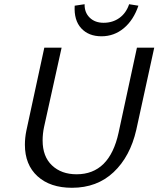

<svg xmlns="http://www.w3.org/2000/svg" viewBox="-20 -884 751 910"><path d="M98 -198Q98 -231 105 -265L190 -658H272L189 -283Q182 -251 182 -218Q182 -142 226.5 -100Q271 -58 343 -58Q499 -58 542 -255L629 -658H711L626 -269Q597 -142 518.5 -68Q440 6 321 6Q218 6 158 -48.5Q98 -103 98 -198ZM636 -857 592 -864Q578 -822 546 -799Q514 -776 471 -776Q430 -776 405 -800.5Q380 -825 381 -864L334 -857Q330 -788 365 -750Q400 -712 461 -712Q521 -712 567 -750.5Q613 -789 636 -857Z"/></svg>

Font: Ysabeau Medium
Style: Italic
Weight: 500
Italic angle: -12°
Designer: Christian Thalmann (Catharsis Fonts)
Version: Version 0.003